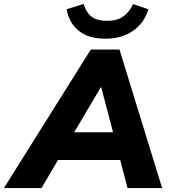

<svg xmlns="http://www.w3.org/2000/svg" viewBox="-80 -957 863 977"><path d="M-60 0 382 -705H528L745 0H569L522 -180L573 -143H173L235 -176L131 0ZM433 -513 278 -251 256 -284H536L505 -247L435 -513ZM458 -760Q395 -760 353.5 -780Q312 -800 289 -834Q266 -868 259 -910L345 -937Q360 -891 387.5 -871Q415 -851 465 -851Q516 -851 547.5 -873.5Q579 -896 597 -936L675 -910Q662 -865 632.5 -831.5Q603 -798 558.5 -779Q514 -760 458 -760Z"/></svg>

Font: Nunito Sans 12pt Black
Style: Italic
Weight: 900
Italic angle: -9°
Designer: Vernon Adams
Foundry: Vernon Adams
Version: Version 3.101;gftools[0.9.27]